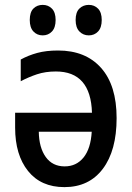

<svg xmlns="http://www.w3.org/2000/svg" viewBox="-20 -756 540 787"><path d="M218 -549Q331 -549 394.5 -477.5Q458 -406 458 -272Q458 -139 401.5 -64Q345 11 244 11Q148 11 95 -55Q42 -121 42 -233V-294H357Q352 -463 209 -463Q166 -463 131.5 -451.5Q97 -440 65 -423V-512Q96 -529 132.5 -539Q169 -549 218 -549ZM139 -216Q140 -151 167.5 -112.5Q195 -74 245 -74Q293 -74 322.5 -110.5Q352 -147 356 -216ZM344 -611Q321 -611 305.5 -627Q290 -643 290 -674Q290 -706 305.5 -721Q321 -736 344 -736Q367 -736 382 -720.5Q397 -705 397 -674Q397 -643 382 -627Q367 -611 344 -611ZM155 -611Q132 -611 117 -627Q102 -643 102 -674Q102 -706 117 -721Q132 -736 155 -736Q178 -736 193 -720.5Q208 -705 208 -674Q208 -643 193 -627Q178 -611 155 -611Z"/></svg>

Font: Noto Sans Mono ExtraCondensed Medium
Style: Regular
Weight: 500
Width: 2
Designer: Monotype Design Team
Foundry: Monotype Imaging Inc.
Version: Version 2.014